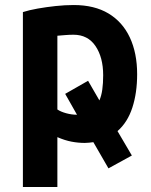

<svg xmlns="http://www.w3.org/2000/svg" viewBox="-20 -558 600 763"><path d="M71 185V-510Q96 -518 130 -524Q164 -530 201 -534Q238 -538 273 -538Q355 -538 411 -504.5Q467 -471 496 -409Q525 -347 525 -263Q525 -189 506 -130.5Q487 -72 447 -37L504 60L411 111L351 7Q343 8 334 9Q325 10 317 10Q291 10 264.5 5Q238 0 208 -13V185ZM286 -102 239 -185 330 -237 375 -159Q383 -177 386.5 -202Q390 -227 390 -259Q390 -330 359.5 -375Q329 -420 272 -420Q256 -420 238 -418.5Q220 -417 208 -416V-123Q221 -114 243 -108Q265 -102 286 -102Z"/></svg>

Font: Ubuntu Sans Mono
Style: Bold
Weight: 700
Monospace: yes
Designer: Dalton Maag Ltd
Foundry: Dalton Maag Ltd
Version: Version 1.006